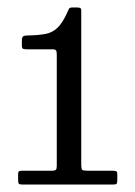

<svg xmlns="http://www.w3.org/2000/svg" viewBox="-20 -950 362 514"><path d="M28.5 -468.5V-483.5Q28.5 -490.5 31.5 -491.8Q34.5 -493 41 -493H119Q127.5 -493 129.8 -495.8Q132 -498.5 132 -506V-804Q132 -812 130 -815Q128 -818 120 -818H52Q45.5 -818 42 -819.2Q38.5 -820.5 38.5 -828V-841Q38.5 -849.5 41.5 -852.2Q44.5 -855 53 -855Q82 -855.5 101 -859Q120 -862.5 133.8 -875.5Q147.5 -888.5 160.5 -917.5Q163 -922.5 164.5 -926.2Q166 -930 174.5 -930H185Q191.5 -930 194.5 -928.8Q197.5 -927.5 197.5 -921V-509Q197.5 -498 200 -495.5Q202.5 -493 214 -493H280.5Q287 -493 290.5 -491.8Q294 -490.5 294 -484V-469Q294 -461 292.5 -458.5Q291 -456 283.5 -456H40Q32.5 -456 30.5 -458.2Q28.5 -460.5 28.5 -468.5Z"/></svg>

Font: Besley* Narrow Medium
Style: Regular
Weight: 500
Width: 4
Designer: Owen Earl
Foundry: indestructible type*
Version: Version 3.000; ttfautohint (v1.8.3)